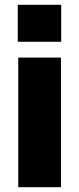

<svg xmlns="http://www.w3.org/2000/svg" viewBox="-20 -780 330 800"><path d="M234 -540V0H56V-540ZM235 -760V-606H54V-760Z"/></svg>

Font: Pathway Extreme Condensed ExtraBold
Style: Regular
Weight: 800
Width: 3
Version: Version 1.001;gftools[0.9.26]